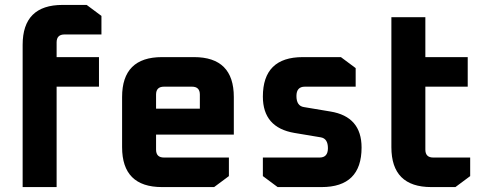

<svg xmlns="http://www.w3.org/2000/svg" viewBox="-20 -760 1966 780"><path d="M72 0V-577.9Q72 -740 234.1 -740H332.1L392.1 -695.4V-620H242.1Q210 -620 210 -587.9V-528H382.1V-407.9H210V0Z M476 -162.1V-365.9Q476 -528 638.1 -528H768.1Q929.9 -528 929.9 -365.9V-213.1H614V-152.1Q614 -120 646.1 -120H909.9V-44.6L849.9 0H638.1Q476 0 476 -162.1ZM614 -318.6H791.9V-375.9Q791.9 -407.9 759.9 -407.9H646.1Q614 -407.9 614 -375.9Z M1047.9 -44.6V-120H1278.3Q1312.2 -120 1312.2 -158Q1312.2 -196.9 1283.6 -202L1175.9 -220Q1047.9 -241.7 1047.9 -367.5Q1047.9 -528 1210.1 -528H1364.9L1424.9 -483.3V-407.9H1218.4Q1184.3 -407.9 1184.3 -370Q1184.3 -329.6 1214.6 -325L1322.3 -307Q1448.9 -286.3 1448.9 -160.7Q1448.9 0 1286.3 0H1107.9Z M1570 -162.1V-690H1708V-528H1880.1V-407.9H1708V-152.1Q1708 -120 1740.1 -120H1890.1V-44.6L1830.1 0H1732.1Q1570 0 1570 -162.1Z"/></svg>

Font: Oxanium ExtraLight
Style: Regular
Weight: 200
Designer: Severin Meyer
Version: Version 2.000